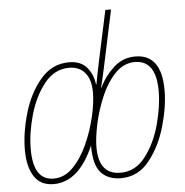

<svg xmlns="http://www.w3.org/2000/svg" viewBox="-54 -812 844 875"><g transform="rotate(-5 368.0 -375.0)"><path d="M341 -150Q341 -60 374 -25Q407 10 464 10Q543 10 594.5 -54.5Q646 -119 671.5 -208.5Q697 -298 697 -372Q697 -537 577 -537Q519 -537 476.5 -497.5Q434 -458 412 -409H410Q423 -463 434 -515L486 -760H460L410 -527Q405 -503 399.5 -476Q394 -449 390 -426H388Q383 -471 355.5 -504Q328 -537 274 -537Q196 -537 143.5 -475Q91 -413 65 -324Q39 -235 39 -156Q39 -79 68 -34.5Q97 10 157 10Q272 10 341 -150ZM365 -140Q365 -184 378.5 -246.5Q392 -309 418 -370Q444 -431 483 -471.5Q522 -512 573 -512Q670 -512 670 -371Q670 -302 647.5 -218.5Q625 -135 579 -75Q533 -15 465 -15Q365 -15 365 -140ZM66 -157Q66 -231 89.5 -313.5Q113 -396 159 -454Q205 -512 273 -512Q318 -512 344.5 -481Q371 -450 371 -391Q371 -343 356 -279Q341 -215 313.5 -154.5Q286 -94 247 -54.5Q208 -15 159 -15Q66 -15 66 -157Z"/></g></svg>

Font: Noto Sans Display SemiCondensed Thin
Style: Italic
Weight: 250
Width: 4
Designer: Monotype Design team
Foundry: Monotype Imaging Inc.
Version: 1.000